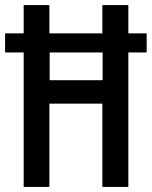

<svg xmlns="http://www.w3.org/2000/svg" viewBox="-23 -734 596 754"><path d="M70 0H171V-327H379V0H481V-528H553V-603H481V-714H379V-603H171V-714H70V-603H-3V-528H70ZM172 -419V-528H380V-419Z"/></svg>

Font: Noto Sans Bengali ExtraCondensed Medium
Style: Regular
Weight: 500
Width: 2
Designer: Joana Ranito - Universal Thirst; Jelle Bosma - Monotype Design Team
Foundry: Universal Thirst ehf.
Version: Version 3.000